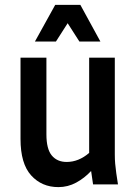

<svg xmlns="http://www.w3.org/2000/svg" viewBox="-20 -755 559 786"><path d="M64 -186V-519H170V-205Q170 -145 192 -118.5Q214 -92 253 -92Q302 -92 345 -129V-519H450V-123Q450 -102 451.5 -85Q453 -68 456 -46L463 0H361L353 -55Q326 -26 292 -7.5Q258 11 219 11Q151 11 107.5 -37Q64 -85 64 -186ZM123 -585 206 -735H309L391 -585H305L257 -660L209 -585Z"/></svg>

Font: Radio Canada Condensed Medium
Style: Regular
Weight: 500
Width: 3
Designer: Charles Daoud, Etienne Aubert Bonn, Alexandre Saumier Demers, Jacques Le Bailly
Foundry: Radio-Canada
Version: Version 2.104; ttfautohint (v1.8.4.7-5d5b);gftools[0.9.28.de